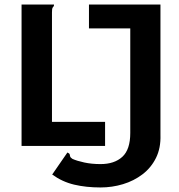

<svg xmlns="http://www.w3.org/2000/svg" viewBox="-20 -643 790 846"><path d="M423 183Q359 183 306.5 170.5Q254 158 210 126L277 29Q286 33 287 37Q288 41 289 46Q290 51 299 57Q319 66 351.5 73Q384 80 423 80Q484 80 519 48Q554 16 554 -57V-518H372V-623H687V-49Q689 9 667.5 52.5Q646 96 608 125Q570 154 522 168.5Q474 183 423 183ZM75 0V-623H218Q218 -616 216 -614.5Q214 -613 211.5 -608.5Q209 -604 209 -588V-106H443V0Z"/></svg>

Font: Inconsolata ExtraExpanded ExtraBold
Style: Regular
Weight: 800
Width: 8
Monospace: yes
Designer: Raph Levien, Cyreal, Brenton Simpson
Foundry: Raph Levien, Cyreal, Google
Version: Version 3.001; ttfautohint (v1.8.2.53-6de2)